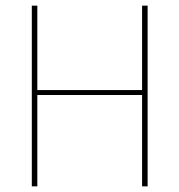

<svg xmlns="http://www.w3.org/2000/svg" viewBox="-20 -659 634 679"><path d="M112 0H92.5V-639H112ZM502 0H482.5V-639H502ZM103.5 -340.5H493.5V-323H103.5Z"/></svg>

Font: Anek Telugu Medium Thin
Style: Regular
Weight: 250
Version: Version 1.003